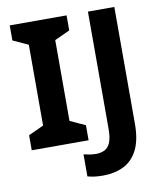

<svg xmlns="http://www.w3.org/2000/svg" viewBox="-98 -793 916 1081"><g transform="rotate(-10 360.0 -252.0)"><path d="M357 0H32V-86L119 -126V-588L32 -628V-714H357V-628L270 -588V-126L357 -86ZM404 210Q375 210 353 207Q331 204 315 199V73Q331 77 348.5 80Q366 83 386 83Q412 83 433.5 73Q455 63 467 35.5Q479 8 479 -45V-714H630V-46Q630 46 601.5 102.5Q573 159 522 184.5Q471 210 404 210Z"/></g></svg>

Font: Noto Sans
Style: Bold
Weight: 700
Designer: Monotype Design Team
Foundry: Monotype Imaging Inc.
Version: Version 2.000;GOOG;noto-source:20170915:90ef993387c0; ttfaut